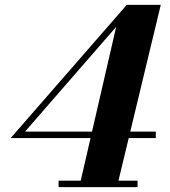

<svg xmlns="http://www.w3.org/2000/svg" viewBox="-20 -770 700 790"><path d="M306 0 458 -659.5 83 -228.5H621V-202H24L501.5 -750H641.5L461 0ZM221 0V-26.5H546V0Z"/></svg>

Font: Bodoni Moda 9pt
Style: Bold Italic
Weight: 700
Italic angle: -13°
Designer: Owen Earl
Foundry: indestructible type
Version: Version 2.004